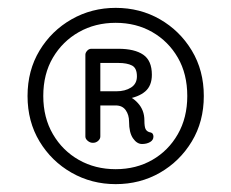

<svg xmlns="http://www.w3.org/2000/svg" viewBox="-20 -726 588 488"><path d="M216 -363Q209 -363 203 -368Q197 -373 197 -379V-587Q197 -592 201.5 -597Q206 -602 212 -602H281Q322 -602 344 -587Q366 -572 366 -536Q366 -508 349 -493.5Q332 -479 300 -474L297 -483Q314 -482 330.5 -464Q347 -446 347 -420Q347 -404 350 -398Q353 -392 360 -390Q366 -389 368 -386Q370 -383 370 -379Q370 -370 361.5 -365Q353 -360 341 -360Q328 -360 318 -374.5Q308 -389 308 -417Q308 -434 299.5 -446Q291 -458 274 -458H225L235 -468V-379Q235 -373 229.5 -368Q224 -363 216 -363ZM276 -494Q298 -494 313 -503.5Q328 -513 328 -532Q328 -553 315.5 -559.5Q303 -566 281 -566H218L235 -579V-486L224 -494ZM274 -258Q213 -258 162 -287Q111 -316 80.5 -366.5Q50 -417 50 -482Q50 -547 80.5 -597.5Q111 -648 162 -677Q213 -706 274 -706Q336 -706 386.5 -677Q437 -648 467.5 -597.5Q498 -547 498 -482Q498 -417 467.5 -366.5Q437 -316 386.5 -287Q336 -258 274 -258ZM274 -296Q326 -296 367 -319.5Q408 -343 432 -385Q456 -427 456 -482Q456 -538 432 -579.5Q408 -621 367 -644.5Q326 -668 274 -668Q222 -668 180.5 -644.5Q139 -621 114.5 -579.5Q90 -538 90 -482Q90 -427 114.5 -385Q139 -343 180.5 -319.5Q222 -296 274 -296Z"/></svg>

Font: Quicksand Light Light
Style: Regular
Weight: 300
Version: Version 3.006